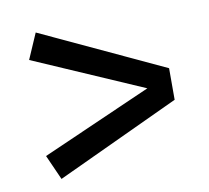

<svg xmlns="http://www.w3.org/2000/svg" viewBox="-57 -614 614 563"><g transform="rotate(-10 250.0 -333.0)"><path d="M450 -380V-286L83 -115L50 -189L377 -333L50 -475L83 -551Z"/></g></svg>

Font: Wolseley Sans
Style: Regular
Weight: 400
Designer: Carrois Corporate & Edenspiekermann AG
Foundry: Carrois Corporate GbR & Edenspiekermann AG
Version: Version 4.202